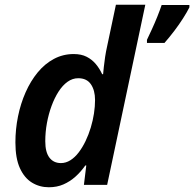

<svg xmlns="http://www.w3.org/2000/svg" viewBox="-20 -780 819 810"><path d="M600 -612Q609 -631 621 -657Q633 -683 644 -710.5Q655 -738 662 -759H779V-749Q769 -729 752.5 -703Q736 -677 715.5 -650Q695 -623 674 -599H600ZM186 10Q147 10 115 -9.5Q83 -29 64 -70.5Q45 -112 45 -179Q45 -235 56 -289Q67 -343 88 -390.5Q109 -438 139 -474.5Q169 -511 207.5 -531.5Q246 -552 291 -552Q323 -552 345.5 -540.5Q368 -529 384 -510Q400 -491 411 -467H415Q416 -478 418 -497.5Q420 -517 423.5 -540Q427 -563 432 -585L469 -760H593L432 0H334L344 -82H340Q321 -55 298 -34.5Q275 -14 247.5 -2Q220 10 186 10ZM237 -92Q258 -92 277 -104Q296 -116 312 -137Q328 -158 341 -185Q354 -212 363 -242Q372 -272 376.5 -301.5Q381 -331 381 -358Q381 -399 363.5 -424.5Q346 -450 310 -450Q286 -450 265 -435Q244 -420 227 -393.5Q210 -367 197.5 -333Q185 -299 178 -261Q171 -223 171 -184Q171 -138 188.5 -115Q206 -92 237 -92Z"/></svg>

Font: Noto Sans Display SemiBold
Style: Italic
Weight: 600
Italic angle: -12°
Designer: Monotype Design Team
Foundry: Monotype Imaging Inc.
Version: Version 2.003